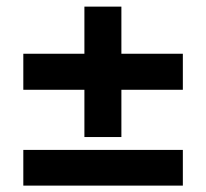

<svg xmlns="http://www.w3.org/2000/svg" viewBox="-20 -630 626 583"><path d="M348.6 -213.9V-357.4H535.2V-466.8H348.6V-609.9H236.3V-466.8H50.8V-357.4H236.3V-213.9ZM535.2 -66.4V-174.8H50.8V-66.4Z"/></svg>

Font: Winston ExtraBold
Style: Regular
Weight: 800
Designer: Vernon Adams, Kim Jin-seong, David Berlow, Cristiano Sobral
Foundry: The Winston Project Authors
Version: Version 3.004